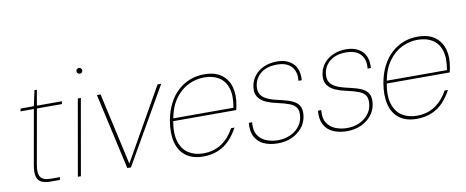

<svg xmlns="http://www.w3.org/2000/svg" viewBox="-62 -965 3029 1247"><g transform="rotate(-10 1452.0 -341.5)"><path d="M187 0Q151 0 128.5 -11Q106 -22 98.5 -49Q91 -76 99 -122L163 -483H75L79 -501H166L188 -603H204L186 -501H351L348 -483H183L119 -122Q109 -67 126 -42.5Q143 -18 193 -18H253L249 0Z M368 0 456 -501H476L388 0ZM497 -657Q490 -657 484 -662Q478 -667 478 -676Q478 -685 484 -690Q490 -695 497 -695Q504 -695 510 -690Q516 -685 516 -676Q516 -667 510.5 -662Q505 -657 497 -657Z M694 0 582 -501H606L712 -26L982 -501H1006L718 0Z M1194 12Q1124 12 1080 -21Q1036 -54 1021 -114.5Q1006 -175 1020 -256Q1031 -317 1055.5 -365Q1080 -413 1116 -446Q1152 -479 1196 -496Q1240 -513 1290 -513Q1363 -513 1405 -481Q1447 -449 1461 -396.5Q1475 -344 1463 -282Q1462 -273 1460 -265.5Q1458 -258 1456 -248H1030L1033 -266H1441Q1455 -344 1439 -394Q1423 -444 1383.5 -468.5Q1344 -493 1286 -493Q1234 -493 1184 -469.5Q1134 -446 1096 -394.5Q1058 -343 1043 -261L1041 -252Q1026 -167 1043.5 -113Q1061 -59 1102 -33.5Q1143 -8 1198 -8Q1267 -8 1318 -42Q1369 -76 1403 -138H1425Q1402 -94 1370 -60Q1338 -26 1294 -7Q1250 12 1194 12Z M1686 12Q1635 12 1596 -5Q1557 -22 1537 -58.5Q1517 -95 1522 -152H1544Q1538 -101 1557.5 -69Q1577 -37 1613 -22.5Q1649 -8 1690 -8Q1732 -8 1767.5 -23Q1803 -38 1826.5 -65Q1850 -92 1856 -126Q1863 -167 1851 -189Q1839 -211 1808 -223.5Q1777 -236 1726 -247Q1687 -255 1659.5 -267Q1632 -279 1615.5 -295.5Q1599 -312 1593.5 -333.5Q1588 -355 1593 -383Q1600 -422 1624 -451Q1648 -480 1685.5 -496.5Q1723 -513 1771 -513Q1836 -513 1875 -476Q1914 -439 1909 -365H1887Q1894 -422 1863.5 -457.5Q1833 -493 1767 -493Q1702 -493 1662.5 -462.5Q1623 -432 1615 -383Q1611 -358 1617.5 -336Q1624 -314 1649.5 -297Q1675 -280 1726 -268Q1762 -260 1793 -251Q1824 -242 1845.5 -228Q1867 -214 1876 -190.5Q1885 -167 1879 -129Q1872 -88 1845.5 -56.5Q1819 -25 1778.5 -6.5Q1738 12 1686 12Z M2142 12Q2091 12 2052 -5Q2013 -22 1993 -58.5Q1973 -95 1978 -152H2000Q1994 -101 2013.5 -69Q2033 -37 2069 -22.5Q2105 -8 2146 -8Q2188 -8 2223.5 -23Q2259 -38 2282.5 -65Q2306 -92 2312 -126Q2319 -167 2307 -189Q2295 -211 2264 -223.5Q2233 -236 2182 -247Q2143 -255 2115.5 -267Q2088 -279 2071.5 -295.5Q2055 -312 2049.5 -333.5Q2044 -355 2049 -383Q2056 -422 2080 -451Q2104 -480 2141.5 -496.5Q2179 -513 2227 -513Q2292 -513 2331 -476Q2370 -439 2365 -365H2343Q2350 -422 2319.5 -457.5Q2289 -493 2223 -493Q2158 -493 2118.5 -462.5Q2079 -432 2071 -383Q2067 -358 2073.5 -336Q2080 -314 2105.5 -297Q2131 -280 2182 -268Q2218 -260 2249 -251Q2280 -242 2301.5 -228Q2323 -214 2332 -190.5Q2341 -167 2335 -129Q2328 -88 2301.5 -56.5Q2275 -25 2234.5 -6.5Q2194 12 2142 12Z M2602 12Q2532 12 2488 -21Q2444 -54 2429 -114.5Q2414 -175 2428 -256Q2439 -317 2463.5 -365Q2488 -413 2524 -446Q2560 -479 2604 -496Q2648 -513 2698 -513Q2771 -513 2813 -481Q2855 -449 2869 -396.5Q2883 -344 2871 -282Q2870 -273 2868 -265.5Q2866 -258 2864 -248H2438L2441 -266H2849Q2863 -344 2847 -394Q2831 -444 2791.5 -468.5Q2752 -493 2694 -493Q2642 -493 2592 -469.5Q2542 -446 2504 -394.5Q2466 -343 2451 -261L2449 -252Q2434 -167 2451.5 -113Q2469 -59 2510 -33.5Q2551 -8 2606 -8Q2675 -8 2726 -42Q2777 -76 2811 -138H2833Q2810 -94 2778 -60Q2746 -26 2702 -7Q2658 12 2602 12Z"/></g></svg>

Font: DM Sans 17pt Thin
Style: Italic
Weight: 250
Italic angle: -10°
Version: Version 4.004;gftools[0.9.30]